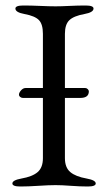

<svg xmlns="http://www.w3.org/2000/svg" viewBox="-20 -673 392 698"><path d="M136 -550Q136 -585 121.5 -600Q107 -615 69 -622Q36 -628 36 -642Q36 -653 65 -653Q93 -653 126.5 -651.5Q160 -650 182 -650Q202 -650 232.5 -651.5Q263 -653 291 -653Q320 -653 320 -642Q320 -628 287 -622Q248 -615 232 -599.5Q216 -584 216 -550V-353H290Q295 -353 299 -349Q303 -345 303 -341Q303 -317 272 -317H216V-98Q216 -64 235.5 -47.5Q255 -31 295 -24Q328 -18 328 -6Q328 5 299 5Q271 5 237.5 2.5Q204 0 182 0Q158 0 120 2.5Q82 5 54 5Q25 5 25 -6Q25 -18 58 -24Q98 -31 117 -47.5Q136 -64 136 -98V-317H63Q58 -317 53.5 -320.5Q49 -324 49 -329Q49 -336 56.5 -344.5Q64 -353 73 -353H136Z"/></svg>

Font: EB Garamond SC 12
Style: Regular
Weight: 400
Version: Version 0.016 ; ttfautohint (v0.97) -l 8 -r 50 -G 200 -x 0 -